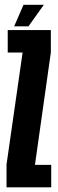

<svg xmlns="http://www.w3.org/2000/svg" viewBox="-20 -804 249 824"><path d="M8 0V-97.8L77 -578.5H13.2V-675H198.2V-578.8L130 -96.5H199.8V0ZM40.8 -691 81 -783.5H168.2L102.2 -691Z"/></svg>

Font: Anybody UltraCondensed Thin
Style: Regular
Weight: 100
Width: 1
Designer: Tyler Finck
Foundry: Etcetera Type Company
Version: Version 1.110